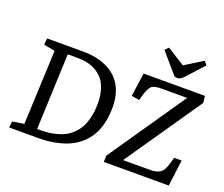

<svg xmlns="http://www.w3.org/2000/svg" viewBox="-146 -1165 1626 1391"><g transform="rotate(20 667.0 -470.0)"><path d="M908.2 -913.1 934.1 -939.9 1071.8 -853 1210 -939 1232.9 -911.1 1116.2 -783.2Q1087.4 -752.9 1067.9 -752.9Q1056.6 -752.9 1043 -756.8ZM43.9 0 48.8 -47.9 138.2 -62 163.1 -633.8 76.2 -650.9 82 -700.2H356Q413.6 -700.2 463.1 -689.9Q512.7 -679.7 556.6 -656.2Q600.6 -632.8 631.6 -597.7Q662.6 -562.5 680.4 -510Q698.2 -457.5 698.2 -392.1Q698.2 -323.2 683.6 -266.1Q668.9 -209 644.8 -169.2Q620.6 -129.4 585.7 -98.6Q550.8 -67.9 513.4 -49.6Q476.1 -31.2 432.1 -19.8Q388.2 -8.3 349.4 -4.2Q310.5 0 269 0ZM1304.2 -647.9 899.9 -60.1H1100.1Q1129.9 -60.1 1148.4 -63.5Q1167 -66.9 1183.1 -77.1Q1199.2 -87.4 1209.7 -106.4Q1220.2 -125.5 1229 -157.2L1242.2 -202.1H1299.8L1273.9 0H772.9L774.9 -48.8L1182.1 -642.1H984.9Q931.2 -642.1 910.9 -626.5Q890.6 -610.8 874 -557.1L859.9 -508.8L799.8 -519L825.2 -700.2H1297.9ZM237.8 -59.1H262.2Q294.9 -59.1 324.2 -62.3Q353.5 -65.4 387.5 -74.5Q421.4 -83.5 449.2 -98.1Q477.1 -112.8 503.4 -137.9Q529.8 -163.1 547.9 -196Q565.9 -229 576.9 -276.9Q587.9 -324.7 587.9 -382.8Q587.9 -442.4 573.5 -488.5Q559.1 -534.7 535.4 -563.2Q511.7 -591.8 478.3 -610.4Q444.8 -628.9 410.4 -636Q376 -643.1 336.9 -643.1H261.2Z"/></g></svg>

Font: Literata Book Medium
Style: Italic
Weight: 500
Italic angle: -3°
Designer: Latin by Veronika Burian and Jose Scaglione. Greek by Irene Vlachou. Cyrillic by Vera Evstafieva
Foundry: TypeTogether
Version: Version 1.003;PS 001.003;hotconv 1.0.88;makeotf.lib2.5.64775